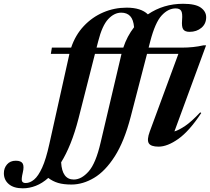

<svg xmlns="http://www.w3.org/2000/svg" viewBox="-206 -764 1110 1016"><path d="M63 -479 68.5 -512H170.5Q193 -579 237.5 -626.2Q282 -673.5 340.5 -698.5Q399 -723.5 464 -723.5Q540 -723.5 576.5 -688Q659 -744 763 -744Q828.5 -744 856.8 -723.5Q885 -703 885 -673Q885 -638 859.8 -616.8Q834.5 -595.5 797 -595.5Q772.5 -595.5 763.5 -608.8Q754.5 -622 757.5 -658Q760.5 -693.5 752.8 -706.5Q745 -719.5 723.5 -719.5Q684 -719.5 649.5 -682.2Q615 -645 589 -545L580.5 -512H756.5Q818 -512 870 -524H884.5L717 -68.5Q741 -75.5 774.2 -98Q807.5 -120.5 853.5 -169.5L859 -166Q796 -70.5 738 -29.2Q680 12 633 12Q592 12 581.2 -6.2Q570.5 -24.5 586.5 -68L738 -479H572L485.5 -145.5Q451.5 -15 401.2 63.5Q351 142 291.8 177.2Q232.5 212.5 172 212.5Q130 212.5 101.5 204Q73 195.5 49.5 177.5Q17.5 206 -16.5 219.2Q-50.5 232.5 -85 232.5Q-133.5 232.5 -159.5 210.2Q-185.5 188 -185.5 152.5Q-185.5 125.5 -168.8 106Q-152 86.5 -122.5 86.5Q-94.5 86.5 -86 101.2Q-77.5 116 -85.5 149.5Q-93.5 183 -89.8 193.8Q-86 204.5 -70 204.5Q-47.5 204.5 -25.5 186.2Q-3.5 168 17 123.2Q37.5 78.5 55 -1.5L160.5 -475Q160.5 -477 161 -479ZM435.5 -697Q398.5 -697 366.5 -662.8Q334.5 -628.5 313.5 -545L305 -512H446.5Q466.5 -572.5 503.5 -620Q500 -660.5 482.8 -678.8Q465.5 -697 435.5 -697ZM436 -475Q436.5 -477 437 -479H296.5L209.5 -137Q190.5 -63 167.2 -5.2Q144 52.5 117.5 95Q122.5 186 184.5 186Q225 186 263 143.2Q301 100.5 326.5 -10Z"/></svg>

Font: Newsreader Display SemiBold
Style: Italic
Weight: 600
Italic angle: -17°
Designer: Hugues Gentile
Foundry: Production Type
Version: Version 1.001